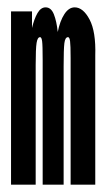

<svg xmlns="http://www.w3.org/2000/svg" viewBox="-20 -502 290 522"><path d="M10 0V-471H67V-426Q73 -451 82 -466.5Q91 -482 104 -482Q119 -482 126.5 -463Q134 -444 137 -415Q143 -445 155 -463.5Q167 -482 183 -482Q206 -482 223.5 -449Q241 -416 239 -351V0H172V-344Q172 -379 170.5 -390Q169 -401 165 -401Q157 -401 155 -384.5Q153 -368 153 -322V0H96V-338Q96 -379 94.5 -390Q93 -401 89 -401Q82 -401 79.5 -385.5Q77 -370 77 -325V0Z"/></svg>

Font: Inconsolata UltraCondensed Black
Style: Regular
Weight: 900
Width: 1
Monospace: yes
Designer: Raph Levien, Cyreal, Brenton Simpson
Foundry: Raph Levien, Cyreal, Google
Version: Version 3.001; ttfautohint (v1.8.2.53-6de2)